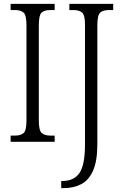

<svg xmlns="http://www.w3.org/2000/svg" viewBox="-20 -734 636 994"><path d="M35 0V-32H57Q88 -32 102.5 -45.5Q117 -59 117 -110V-603Q117 -655 102.5 -668.5Q88 -682 57 -682H35V-714H263V-682H242Q209 -682 195 -668.5Q181 -655 181 -603V-110Q181 -60 195.5 -46Q210 -32 242 -32H263V0ZM297 240V203H303Q363 203 391.5 161.5Q420 120 420 13V-606Q420 -655 405.5 -668.5Q391 -682 359 -682H339V-714H566V-682H545Q513 -682 498.5 -668.5Q484 -655 484 -603V12Q484 99 462 149Q440 199 400.5 219.5Q361 240 308 240Z"/></svg>

Font: Noto Serif Lao Condensed Light
Style: Regular
Weight: 300
Width: 3
Designer: Monotype Design Team
Foundry: Monotype Imaging Inc.
Version: Version 2.003; ttfautohint (v1.8.4.7-5d5b)